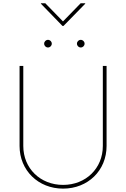

<svg xmlns="http://www.w3.org/2000/svg" viewBox="-20 -1124 759 1155"><path d="M359.4 10.7C508.8 10.7 621.1 -98.1 621.1 -246.1V-727.5H598.6V-246.1C598.6 -111.3 496.6 -11.7 359.4 -11.7C222.2 -11.7 120.1 -111.3 120.1 -246.1V-727.5H97.7V-246.1C97.7 -98.6 210.4 10.7 359.4 10.7ZM465.8 -838.4C478.5 -838.4 488.8 -848.6 488.8 -861.3C488.8 -874 478.5 -884.3 465.8 -884.3C453.1 -884.3 442.9 -874 442.9 -861.3C442.9 -848.6 453.1 -838.4 465.8 -838.4ZM268.6 -838.4C281.2 -838.4 291.5 -848.6 291.5 -861.3C291.5 -874 281.2 -884.3 268.6 -884.3C255.9 -884.3 245.6 -874 245.6 -861.3C245.6 -848.6 255.9 -838.4 268.6 -838.4ZM252.4 -1104.5H226.1V-1101.6L356 -967.8H361.8L492.7 -1101.6V-1104.5H465.3L358.9 -995.1Z"/></svg>

Font: Raveo Thin
Style: Regular
Weight: 100
Designer: Jakub Foglar, Rasmus Andersson (Inter)
Foundry: Jakubfoglar.com
Version: Version 1.100;Glyphs 3.2.3 (3260)